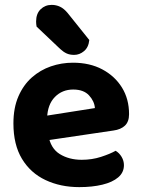

<svg xmlns="http://www.w3.org/2000/svg" viewBox="-20 -752 582 787"><path d="M127 -170 121 -270 369 -309Q367 -337 345 -361Q323 -385 280 -385Q235 -385 205 -354.5Q175 -324 173 -268L178 -199Q187 -144 225 -120.5Q263 -97 315 -97Q357 -97 394 -109Q431 -121 454 -134Q469 -125 478.5 -109Q488 -93 488 -75Q488 -45 464.5 -25Q441 -5 399.5 5Q358 15 305 15Q228 15 166.5 -14Q105 -43 70 -101Q35 -159 35 -246Q35 -310 55.5 -357Q76 -404 110.5 -434.5Q145 -465 188.5 -480Q232 -495 279 -495Q348 -495 399.5 -467.5Q451 -440 480 -393Q509 -346 509 -284Q509 -253 492 -237Q475 -221 445 -217ZM227 -551 130 -643Q129 -647 128.5 -653.5Q128 -660 128 -664Q128 -696 146.5 -714Q165 -732 192 -732Q210 -732 226 -724.5Q242 -717 257 -699L346 -588Q343 -558 324.5 -542.5Q306 -527 284 -527Q266 -527 253 -533Q240 -539 227 -551Z"/></svg>

Font: Baloo Bhaijaan 2
Style: Bold
Weight: 700
Designer: Sanskriti Dholi, Noopur Datye and Ek Type
Foundry: Ek Type
Version: Version 1.701